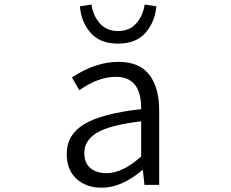

<svg xmlns="http://www.w3.org/2000/svg" viewBox="-20 -832 1040 864"><path d="M437.5 12.7Q368.2 12.7 324.2 -27.3Q280.3 -67.4 280.3 -138.7Q280.3 -226.6 359.9 -273.9Q439.5 -321.3 615.2 -340.8Q617.2 -486.3 501 -486.3Q421.9 -486.3 336.9 -425.8L303.7 -483.4Q409.2 -553.7 513.7 -553.7Q607.4 -553.7 651.9 -495.6Q696.3 -437.5 696.3 -335V0H629.9L623 -66.4H620.1Q527.3 12.7 437.5 12.7ZM460 -52.7Q531.2 -52.7 615.2 -127.9V-286.1Q475.6 -269.5 417.5 -235.4Q359.4 -201.2 359.4 -143.6Q359.4 -97.7 387.2 -75.2Q415 -52.7 460 -52.7ZM510.7 -635.7Q429.7 -635.7 387.2 -685.1Q344.7 -734.4 339.8 -803.7L391.6 -811.5Q398.4 -762.7 428.7 -727.5Q459 -692.4 510.7 -692.4Q563.5 -692.4 593.8 -727.5Q624 -762.7 630.9 -811.5L683.6 -803.7Q677.7 -734.4 635.3 -685.1Q592.8 -635.7 510.7 -635.7Z"/></svg>

Font: GenEi Gothic M SemiLight
Style: Regular
Weight: 350
Designer: o_tamon (Modified); [Source Han Sans]
Ryoko NISHIZUKA  (kana & ideographs); Paul D. Hunt (Latin, Greek & Cyrillic); Wenl
Version: Version 1.1a;Original Version 1.004